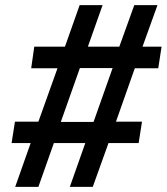

<svg xmlns="http://www.w3.org/2000/svg" viewBox="-20 -725 647 745"><path d="M39 0 99 -170H25L38 -253H129L203 -460H101L113 -544H232L289 -705H378L321 -544H443L501 -705H591L533 -544H607L594 -460H503L430 -253H531L518 -170H401L340 0H251L311 -170H189L129 0ZM216 -252H343L417 -461H290Z"/></svg>

Font: Nunito Sans 10pt
Style: Bold Italic
Weight: 700
Italic angle: -9°
Designer: Vernon Adams
Foundry: Vernon Adams
Version: Version 3.101;gftools[0.9.27]